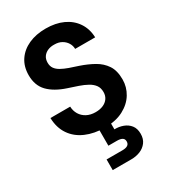

<svg xmlns="http://www.w3.org/2000/svg" viewBox="-232 -824 1066 1204"><g transform="rotate(-30 301.5 -222.5)"><path d="M310 12Q234 12 174 -14Q114 -40 80 -90Q46 -140 44 -211H187Q188 -180 203 -155Q218 -130 245 -115.5Q272 -101 309 -101Q341 -101 364.5 -111.5Q388 -122 401 -141Q414 -160 414 -186Q414 -216 399.5 -236Q385 -256 359 -270.5Q333 -285 299.5 -296.5Q266 -308 229 -320Q147 -347 103.5 -392Q60 -437 60 -511Q60 -574 90.5 -619Q121 -664 174.5 -688Q228 -712 298 -712Q369 -712 422.5 -687.5Q476 -663 507 -617Q538 -571 540 -509H395Q395 -532 382.5 -552.5Q370 -573 348 -585.5Q326 -598 296 -598Q269 -599 248 -590Q227 -581 214.5 -563.5Q202 -546 202 -520Q202 -495 214 -478Q226 -461 248.5 -448.5Q271 -436 300.5 -425.5Q330 -415 365 -404Q418 -386 461.5 -361.5Q505 -337 531 -298Q557 -259 557 -195Q557 -140 528.5 -93Q500 -46 445 -17Q390 12 310 12ZM219 267V190H334Q359 190 372 181.5Q385 173 385 155Q385 137 372 129Q359 121 334 121H272V-4H356V51Q389 50 418.5 61Q448 72 466.5 95.5Q485 119 485 157Q485 194 466.5 218.5Q448 243 418.5 255Q389 267 354 267Z"/></g></svg>

Font: DM Sans 16pt
Style: Bold
Weight: 700
Version: Version 4.004;gftools[0.9.30]